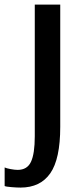

<svg xmlns="http://www.w3.org/2000/svg" viewBox="-58 -576 364 843"><path d="M-37.6 240.7V159.2Q-29.8 163.1 -11.2 166.5Q7.3 169.9 19.5 169.9Q61.5 169.9 78.1 134.3Q94.7 98.6 94.7 22.5V-555.7H206.5V-19Q206.5 122.1 162.8 184.8Q119.1 247.6 32.2 247.6Q15.6 247.6 -8.3 245.6Q-32.2 243.7 -37.6 240.7Z"/></svg>

Font: HaufeMerriweatherSans
Style: Regular
Weight: 400
Designer: Eben Sorkin ( eben@eyebytes.com )
Foundry: Eben Sorkin
Version: Version 1.56